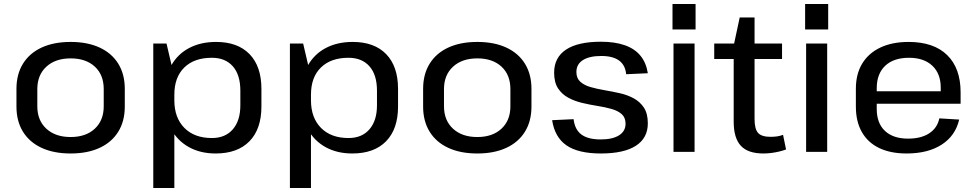

<svg xmlns="http://www.w3.org/2000/svg" viewBox="-20 -757 4870 957"><path d="M332 8Q248 8 187.5 -20Q127 -48 94.5 -100.5Q62 -153 62 -226V-314Q62 -387 94.5 -439.5Q127 -492 187.5 -520Q248 -548 332 -548Q416 -548 476.5 -520Q537 -492 569.5 -439.5Q602 -387 602 -314V-226Q602 -153 569.5 -100.5Q537 -48 476.5 -20Q416 8 332 8ZM332 -74Q408 -74 452.5 -115.5Q497 -157 497 -227V-313Q497 -384 452.5 -425Q408 -466 332 -466Q256 -466 211 -424.5Q166 -383 166 -313V-227Q166 -157 211 -115.5Q256 -74 332 -74Z M1055 8Q979 8 922 -23.5Q865 -55 833.5 -112.5Q802 -170 802 -248V-296Q802 -374 833.5 -430.5Q865 -487 922.5 -517.5Q980 -548 1057 -548Q1165 -548 1224 -487Q1283 -426 1283 -314V-226Q1283 -114 1223.5 -53Q1164 8 1055 8ZM744 -540H810L849 -373V180H744ZM1036 -69Q1103 -69 1140.5 -112.5Q1178 -156 1178 -232V-305Q1178 -384 1140.5 -426.5Q1103 -469 1036 -469Q948 -469 898.5 -420.5Q849 -372 849 -285V-257Q849 -170 899 -119.5Q949 -69 1036 -69Z M1736 8Q1660 8 1603 -23.5Q1546 -55 1514.5 -112.5Q1483 -170 1483 -248V-296Q1483 -374 1514.5 -430.5Q1546 -487 1603.5 -517.5Q1661 -548 1738 -548Q1846 -548 1905 -487Q1964 -426 1964 -314V-226Q1964 -114 1904.5 -53Q1845 8 1736 8ZM1425 -540H1491L1530 -373V180H1425ZM1717 -69Q1784 -69 1821.5 -112.5Q1859 -156 1859 -232V-305Q1859 -384 1821.5 -426.5Q1784 -469 1717 -469Q1629 -469 1579.5 -420.5Q1530 -372 1530 -285V-257Q1530 -170 1580 -119.5Q1630 -69 1717 -69Z M2359 8Q2275 8 2214.5 -20Q2154 -48 2121.5 -100.5Q2089 -153 2089 -226V-314Q2089 -387 2121.5 -439.5Q2154 -492 2214.5 -520Q2275 -548 2359 -548Q2443 -548 2503.5 -520Q2564 -492 2596.5 -439.5Q2629 -387 2629 -314V-226Q2629 -153 2596.5 -100.5Q2564 -48 2503.5 -20Q2443 8 2359 8ZM2359 -74Q2435 -74 2479.5 -115.5Q2524 -157 2524 -227V-313Q2524 -384 2479.5 -425Q2435 -466 2359 -466Q2283 -466 2238 -424.5Q2193 -383 2193 -313V-227Q2193 -157 2238 -115.5Q2283 -74 2359 -74Z M2975 8Q2862 8 2803.5 -32.5Q2745 -73 2732 -158L2839 -163Q2845 -111 2878 -86.5Q2911 -62 2974 -62Q3033 -62 3065.5 -82.5Q3098 -103 3098 -140Q3098 -171 3079 -188Q3060 -205 3028 -214Q2996 -223 2958 -229Q2920 -235 2882 -244Q2844 -253 2812.5 -270Q2781 -287 2761.5 -316.5Q2742 -346 2742 -395Q2742 -470 2801 -509.5Q2860 -549 2975 -549Q3045 -549 3094.5 -531.5Q3144 -514 3172.5 -479Q3201 -444 3209 -392L3101 -387Q3097 -432 3066 -455Q3035 -478 2977 -478Q2918 -478 2885.5 -457.5Q2853 -437 2853 -398Q2853 -367 2872.5 -349.5Q2892 -332 2923.5 -323Q2955 -314 2993 -307.5Q3031 -301 3069 -292.5Q3107 -284 3138.5 -267Q3170 -250 3189.5 -220.5Q3209 -191 3209 -142Q3209 -69 3149.5 -30.5Q3090 8 2975 8Z M3442 -540V0H3337V-540ZM3447 -737V-610H3332V-737Z M3785 8Q3708 8 3672.5 -30.5Q3637 -69 3637 -150V-530L3667 -670H3741V-164Q3741 -114 3758.5 -94.5Q3776 -75 3821 -75Q3836 -75 3852 -77Q3868 -79 3883 -85L3898 -12Q3882 -6 3863 -1.5Q3844 3 3824 5.5Q3804 8 3785 8ZM3540 -540H3878V-463H3540Z M4103 -540V0H3998V-540ZM4108 -737V-610H3993V-737Z M4499 8Q4419 8 4362.5 -19Q4306 -46 4276 -98.5Q4246 -151 4246 -225V-315Q4246 -388 4277.5 -440Q4309 -492 4368 -520Q4427 -548 4509 -548Q4634 -548 4701 -482.5Q4768 -417 4768 -297V-240H4330V-302H4685L4669 -278V-320Q4669 -390 4627 -429.5Q4585 -469 4511 -469Q4434 -469 4392 -429Q4350 -389 4350 -317V-214Q4350 -143 4391 -104.5Q4432 -66 4506 -66Q4571 -66 4611.5 -92.5Q4652 -119 4662 -167L4761 -161Q4742 -80 4673.5 -36Q4605 8 4499 8Z"/></svg>

Font: Pathway Extreme Medium
Style: Regular
Weight: 500
Designer: Eduardo Rodriguez Tunni
Foundry: Eduardo Rodriguez Tunni
Version: Version 1.001;gftools[0.9.26]